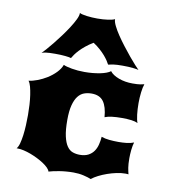

<svg xmlns="http://www.w3.org/2000/svg" viewBox="-87 -868 841 948"><g transform="rotate(10 333.0 -394.0)"><path d="M44.9 -81.1Q52.7 -89.4 57.9 -107.9Q63 -126.5 66.2 -150.4Q69.3 -174.3 70.6 -201.2Q71.8 -228 71.8 -252.9Q71.8 -277.3 70.3 -303.2Q68.8 -329.1 65.4 -352.1Q62 -375 57.1 -393.1Q52.2 -411.1 44.9 -419.9Q64.5 -421.9 88.9 -431.2Q113.3 -440.4 136 -454.6Q158.7 -468.8 177 -487.5Q195.3 -506.3 203.1 -527.3Q209.5 -523.9 220.5 -521Q231.4 -518.1 245.4 -515.6Q259.3 -513.2 275.6 -511.7Q292 -510.3 309.1 -510.3Q330.1 -510.3 350.1 -512.2Q370.1 -514.2 387.2 -517.6Q404.3 -521 417.7 -526.1Q431.2 -531.2 438.5 -537.1Q445.3 -527.8 457 -520.3Q468.8 -512.7 483.9 -507.1Q499 -501.5 516.6 -498.5Q534.2 -495.6 552.7 -495.6Q578.6 -495.6 591.3 -497.8Q604 -500 611.3 -502Q605.5 -486.3 602.3 -459.5Q599.1 -432.6 599.1 -405.3Q599.1 -390.6 599.9 -375.7Q600.6 -360.8 602.3 -347.7Q604 -334.5 606.2 -324Q608.4 -313.5 611.3 -307.6Q599.1 -313.5 579.1 -316.2Q559.1 -318.8 531.2 -318.8Q503.4 -318.8 481.9 -316.2Q460.4 -313.5 445.8 -307.6Q441.9 -359.4 422.9 -385.5Q403.8 -411.6 363.3 -411.6Q343.3 -411.6 325.7 -405.3Q308.1 -398.9 295.2 -382.1Q282.2 -365.2 274.7 -336.4Q267.1 -307.6 267.1 -262.7Q267.1 -211.9 274.2 -180.9Q281.2 -149.9 293.2 -132.6Q305.2 -115.2 321.8 -109.4Q338.4 -103.5 357.4 -103.5Q382.8 -103.5 399.9 -112.5Q417 -121.6 427.2 -136.2Q437.5 -150.9 442.4 -170.2Q447.3 -189.5 448.7 -210Q465.8 -203.6 488.5 -201.4Q511.2 -199.2 534.7 -199.2Q555.7 -199.2 575.4 -201.4Q595.2 -203.6 611.3 -210Q608.9 -202.6 606.9 -192.1Q605 -181.6 603.8 -170.7Q602.5 -159.7 602.1 -148.9Q601.6 -138.2 601.6 -129.9Q601.6 -114.7 602.3 -103.3Q603 -91.8 604.5 -82.5Q606 -73.2 607.7 -65.4Q609.4 -57.6 611.3 -50.3Q607.4 -50.8 603.5 -51Q599.6 -51.3 595.7 -51.3Q575.2 -51.3 552 -46.4Q528.8 -41.5 506.6 -33.7Q484.4 -25.9 464.6 -15.9Q444.8 -5.9 431.6 4.9Q417.5 -1 393.8 -6.6Q370.1 -12.2 342.3 -12.2Q324.7 -12.2 306.6 -10.7Q288.6 -9.3 272.5 -6.6Q256.3 -3.9 242.7 -1Q229 2 219.7 4.9Q217.8 -3.4 208.3 -13.2Q198.7 -22.9 184.3 -32.5Q169.9 -42 152.3 -50.8Q134.8 -59.6 116.7 -66.4Q98.6 -73.2 81.3 -77.1Q64 -81.1 50.3 -81.1ZM84.5 -566.4Q90.8 -572.3 104.5 -587.9Q118.2 -603.5 135.3 -624.5Q152.3 -645.5 170.2 -669.7Q188 -693.8 202.9 -717Q217.8 -740.2 227.3 -759.8Q236.8 -779.3 236.8 -791.5V-793.5Q241.7 -790.5 251.2 -788.3Q260.7 -786.1 273.2 -784.4Q285.6 -782.7 299.3 -782Q313 -781.2 325.7 -781.2Q355.5 -781.2 379.2 -784.7Q402.8 -788.1 413.1 -793.5V-791.5Q413.1 -779.8 422.9 -760Q432.6 -740.2 448 -717.3Q463.4 -694.3 482.2 -669.9Q501 -645.5 518.3 -624.5Q535.6 -603.5 549.8 -587.9Q564 -572.3 570.3 -566.4Q563.5 -568.8 541.7 -571.3Q520 -573.7 489.3 -573.7Q460 -573.7 443.4 -571.3Q426.8 -568.8 418 -566.4Q414.1 -574.2 407 -585Q399.9 -595.7 389.2 -608.2Q378.4 -620.6 363.5 -634Q348.6 -647.5 329.1 -660.2Q307.6 -647.5 291.3 -634Q274.9 -620.6 263.2 -608.2Q251.5 -595.7 243.9 -585Q236.3 -574.2 231.9 -566.4Q228.5 -567.9 220.7 -569.1Q212.9 -570.3 202.1 -571.5Q191.4 -572.8 178.2 -573.2Q165 -573.7 150.9 -573.7Q120.6 -573.7 106 -571.5Q91.3 -569.3 84.5 -566.4Z"/></g></svg>

Font: Arbutus
Style: Regular
Weight: 400
Designer: Karolina Lach
Foundry: Sorkin Type Co.
Version: Version 1.002